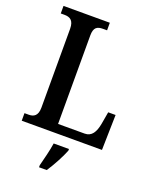

<svg xmlns="http://www.w3.org/2000/svg" viewBox="-169 -807 898 1122"><g transform="rotate(20 280.5 -246.5)"><path d="M27 0H526L531 -219H485L472 -144C462 -89 442 -55 398 -55H233V-605C233 -655 253 -667 290 -667H315V-714H27V-667H50C83 -667 109 -655 109 -601V-111C109 -59 83 -47 54 -47H27ZM215 208V221H263C291 179 327 113 343 71V61H248C241 108 226 165 215 208Z"/></g></svg>

Font: Noto Serif Bengali Condensed
Style: Regular
Weight: 400
Width: 3
Designer: Juan Bruce, Universal Thirst, Indian Type Foundry and the Monotype Design Team.
Foundry: Monotype Imaging Inc.
Version: Version 2.003